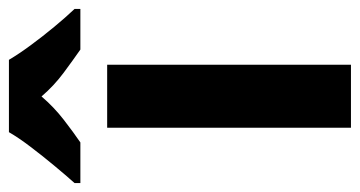

<svg xmlns="http://www.w3.org/2000/svg" viewBox="-260 -598 806 430"><g transform="rotate(-90 143.0 -383.0)"><path d="M213 0H72V-546H213ZM224 -766Q237 -744 256.5 -717.5Q276 -691 297.5 -665Q319 -639 338 -619V-606H247Q224 -622 195 -643.5Q166 -665 142 -693Q118 -665 89.5 -643Q61 -621 39 -606H-52V-619Q-35 -638 -13 -664.5Q9 -691 29.5 -718Q50 -745 62 -766Z"/></g></svg>

Font: Noto Sans Gujarati SemiCondensed
Style: Bold
Weight: 700
Width: 4
Designer: Jelle Bosma - Monotype Design Team, Universal Thirst
Foundry: Monotype Imaging Inc.
Version: Version 2.106; ttfautohint (v1.8.4.7-5d5b)